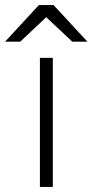

<svg xmlns="http://www.w3.org/2000/svg" viewBox="-57 -740 366 760"><path d="M152 -511V0H101V-511ZM289 -575H229L126 -672L23 -575H-37L97 -720H155Z"/></svg>

Font: Chivo Thin
Style: Regular
Weight: 100
Designer: Hector Gatti
Foundry: Omnibus-Type
Version: Version 1.007